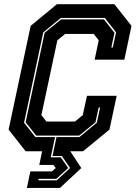

<svg xmlns="http://www.w3.org/2000/svg" viewBox="-20 -720 646 914"><path d="M108 174.5 124.5 96H227L245.5 80L234 65H167L180.5 0H102L21 -103L126 -597L251 -700H524.5L606 -597L572 -436H430.5L450 -528L426 -558.5H290L253 -528L177 -172L201 -141.5H337L374 -172L394 -264H535.5L501 -103L375.5 0H314.5L367 80L265.5 174.5ZM162.5 138.5H250L313.5 80L274.5 22.5H230L249 -67.5H358L441 -136L456.5 -208H449.5L434.5 -138L357 -74.5H152.5L102 -138L192.5 -564L270.5 -627.5H475L525 -564L510 -494H517L532.5 -566L479 -634.5H269.5L186 -566L94.5 -136L148.5 -67.5H242L221.5 29H269.5L304.5 80L248 131.5H164Z"/></svg>

Font: Tourney Condensed ExtraBold
Style: Italic
Weight: 800
Width: 3
Italic angle: -12°
Designer: Tyler Finck
Foundry: Etcetera Type Co
Version: Version 1.010; ttfautohint (v1.8.3)